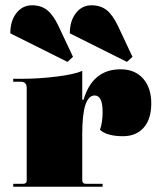

<svg xmlns="http://www.w3.org/2000/svg" viewBox="-20 -706 594 726"><path d="M460 -472 244 -580Q244 -627 267 -656.5Q290 -686 326 -686Q360 -686 383 -668Q406 -650 426 -608L481 -491ZM235 -472 19 -580Q19 -627 42 -656.5Q65 -686 101 -686Q135 -686 158 -668Q181 -650 201 -608L256 -491ZM30 0V-11H67Q81 -11 81 -23V-374Q81 -397 58 -397H30V-408H58Q127 -408 194.5 -416.5Q262 -425 291 -438V-329H296Q330 -444 436 -444Q490 -444 521 -409Q552 -374 552 -315Q552 -256 523.5 -223.5Q495 -191 445 -191Q385 -191 358 -215Q368 -243 368 -283Q368 -345 338 -345Q291 -345 291 -200V-25Q291 -11 305 -11H368V0Z"/></svg>

Font: Arapey Black-Display
Style: Regular
Weight: 900
Designer: Eduardo Rodriguez Tunni
Foundry: Eduardo Rodriguez Tunni
Version: Version 4.000